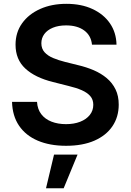

<svg xmlns="http://www.w3.org/2000/svg" viewBox="-20 -758 689 1013"><path d="M328.6 11.2Q242.7 11.2 179.2 -15.9Q115.7 -43 80.6 -94.7Q45.4 -146.5 43.5 -220.7H175.3Q177.7 -181.6 197.8 -155.5Q217.8 -129.4 251.7 -116.2Q285.6 -103 328.1 -103Q370.6 -103 403.1 -115.7Q435.5 -128.4 453.9 -151.6Q472.2 -174.8 472.2 -205.1Q472.2 -232.4 456.5 -250.7Q440.9 -269 411.6 -282Q382.3 -294.9 340.8 -304.7L259.8 -325.2Q165 -348.6 113.5 -396.5Q62 -444.3 62 -522Q62 -586.9 96.7 -635.3Q131.3 -683.6 191.9 -710.7Q252.4 -737.8 330.1 -737.8Q409.2 -737.8 468 -710.4Q526.9 -683.1 560.1 -634.8Q593.3 -586.4 594.7 -522.5H465.3Q460.4 -570.8 424.1 -597.4Q387.7 -624 328.6 -624Q288.6 -624 259 -611.8Q229.5 -599.6 213.9 -578.4Q198.2 -557.1 198.2 -529.8Q198.2 -501 215.3 -482.2Q232.4 -463.4 260.7 -451.7Q289.1 -439.9 322.3 -431.6L390.6 -414.6Q435.1 -404.3 474.4 -387.5Q513.7 -370.6 543.2 -345.7Q572.8 -320.8 589.6 -286.4Q606.4 -252 606.4 -206.1Q606.4 -141.1 573.2 -92Q540 -43 478 -15.9Q416 11.2 328.6 11.2ZM222.7 235.4 265.1 57.6H389.2L315.9 235.4Z"/></svg>

Font: V-Inter
Style: SemiBold-600
Weight: 600
Designer: Rasmus Andersson
Foundry: rsms
Version: Version 4.000;git-4146feb